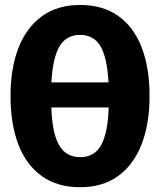

<svg xmlns="http://www.w3.org/2000/svg" viewBox="-20 -749 655 786"><path d="M592.3 -355.9Q592.3 -243.1 560 -159.2Q527.7 -75.4 464.4 -29Q401 17.4 307.7 17.4Q214.9 17.4 151.3 -27.9Q87.7 -73.3 55.4 -156.9Q23.1 -240.5 23.1 -355.9Q23.1 -468.7 55.4 -552.3Q87.7 -635.9 151.3 -682.3Q214.9 -728.7 307.7 -728.7Q401 -728.7 464.4 -683.6Q527.7 -638.5 560 -554.9Q592.3 -471.3 592.3 -355.9ZM307.7 -606.2Q251.8 -606.2 223.8 -559.5Q195.9 -512.8 190.3 -411.8H424.1Q419 -512.8 391.5 -559.5Q364.1 -606.2 307.7 -606.2ZM307.7 -105.6Q367.2 -105.6 394.4 -155.6Q421.5 -205.6 425.1 -309.2H190.3Q193.3 -204.6 221.8 -155.1Q250.3 -105.6 307.7 -105.6Z"/></svg>

Font: Fira Code
Style: Bold
Weight: 700
Monospace: yes
Designer: Carrois Corporate, Edenspiekermann AG, Nikita Prokopov
Foundry: Carrois Corporate, Edenspiekermann AG, Nikita Prokopov
Version: Version 6.000; ttfautohint (v1.8.2) -l 8 -r 50 -G 200 -x 14 